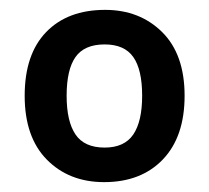

<svg xmlns="http://www.w3.org/2000/svg" viewBox="-20 -742 423 389"><path d="M354 -548Q354 -465 310 -419Q266 -373 191 -373Q120 -373 75 -418.5Q30 -464 30 -548Q30 -632 73.5 -677Q117 -722 193 -722Q263 -722 308.5 -677Q354 -632 354 -548ZM115 -548Q115 -496 133 -469.5Q151 -443 192 -443Q232 -443 250 -469.5Q268 -496 268 -548Q268 -601 250 -626.5Q232 -652 192 -652Q151 -652 133 -626.5Q115 -601 115 -548Z"/></svg>

Font: Noto Sans Gurmukhi UI SemiBold
Style: Regular
Weight: 600
Designer: Jelle Bosma - Monotype Design Team
Foundry: Monotype Imaging Inc.
Version: Version 2.004; ttfautohint (v1.8.4.7-5d5b)